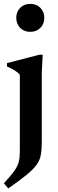

<svg xmlns="http://www.w3.org/2000/svg" viewBox="-24 -732 305 1016"><path d="M136 -563.5Q103 -563.5 82.5 -584.8Q62 -606 62 -638Q62 -669 82.5 -690.2Q103 -711.5 136 -711.5Q169.5 -711.5 190 -690.2Q210.5 -669 210.5 -638Q210.5 -606 190 -584.8Q169.5 -563.5 136 -563.5ZM81 -336Q71.5 -348.5 52.8 -360.2Q34 -372 13 -380V-398L184 -442.5H202L197 -346.5V20.5Q197 61 191.8 88.8Q186.5 116.5 169 140.8Q151.5 165 116 193.8Q80.5 222.5 20 265L-3.5 238Q34.5 197 52.5 171.2Q70.5 145.5 75.8 122.2Q81 99 81 65Z"/></svg>

Font: Newsreader Text SemiBold
Style: Regular
Weight: 600
Designer: Hugues Gentile
Foundry: Production Type
Version: Version 1.001